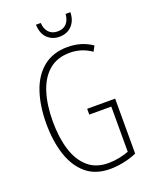

<svg xmlns="http://www.w3.org/2000/svg" viewBox="-166 -992 857 1090"><g transform="rotate(-20 262.5 -447.0)"><path d="M300 -356H469V-24Q431 -7 388 1.5Q345 10 307 10Q219 10 163 -37.5Q107 -85 80 -167.5Q53 -250 53 -355Q53 -464 81.5 -547.5Q110 -631 168.5 -677.5Q227 -724 315 -724Q353 -724 389.5 -714Q426 -704 462 -680L445 -648Q411 -671 379 -680Q347 -689 316 -689Q239 -689 189.5 -647Q140 -605 116 -529.5Q92 -454 92 -355Q92 -259 114.5 -185Q137 -111 185 -68Q233 -25 309 -25Q342 -25 374.5 -31.5Q407 -38 433 -48V-321H300ZM398 -904Q397 -854 368.5 -824Q340 -794 293 -794Q250 -794 221 -822Q192 -850 190 -904H219Q221 -868 240.5 -847Q260 -826 294 -826Q329 -826 348 -847.5Q367 -869 369 -904Z"/></g></svg>

Font: Noto Sans Tamil ExtraCondensed ExtraLight
Style: Regular
Weight: 200
Width: 2
Designer: Jelle Bosma - Monotype Design Team
Foundry: Monotype Imaging Inc.
Version: Version 2.004; ttfautohint (v1.8.4.7-5d5b)